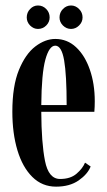

<svg xmlns="http://www.w3.org/2000/svg" viewBox="-20 -670 391 700"><path d="M184.5 10.5Q133.5 10.5 97.8 -25Q62 -60.5 43.5 -122.2Q25 -184 25 -263Q25 -356.5 49 -415Q73 -473.5 109 -500.8Q145 -528 181.5 -528Q225 -528 257.2 -498Q289.5 -468 307.5 -416.2Q325.5 -364.5 325.5 -301Q325.5 -280.5 324 -262.5H130.5Q131 -149.5 144 -83.5Q157 -17.5 199 -17.5Q237 -17.5 259.2 -36.8Q281.5 -56 290 -77L310.5 -63Q299.5 -35 266.8 -12.2Q234 10.5 184.5 10.5ZM181.5 -503.5Q159.5 -503.5 145.5 -453Q131.5 -402.5 130.5 -287H223Q223 -397 213.8 -450.2Q204.5 -503.5 181.5 -503.5ZM239 -564.5Q222 -564.5 209.5 -577Q197 -589.5 197 -606.5Q197 -624.5 209.5 -637.2Q222 -650 239 -650Q255.5 -650 268.2 -637.2Q281 -624.5 281 -606.5Q281 -589.5 268.2 -577Q255.5 -564.5 239 -564.5ZM118.5 -564.5Q102 -564.5 89.8 -577Q77.5 -589.5 77.5 -606.5Q77.5 -624.5 89.8 -637.2Q102 -650 118.5 -650Q136 -650 148.5 -637.2Q161 -624.5 161 -606.5Q161 -589.5 148.5 -577Q136 -564.5 118.5 -564.5Z"/></svg>

Font: Imbue 50pt SemiBold
Style: Regular
Weight: 600
Designer: Tyler Finck
Foundry: Etcetera Type Company
Version: Version 1.102; ttfautohint (v1.8.3)